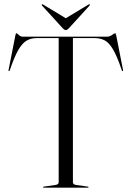

<svg xmlns="http://www.w3.org/2000/svg" viewBox="-20 -870 610 890"><path d="M86 -700H476Q488.5 -700 499.5 -708Q510.5 -716 514 -716Q516.5 -716 518.5 -707L550 -547Q552 -540.5 549 -540.5Q546.5 -540 544.5 -544.5Q523 -608.5 504.2 -640.5Q485.5 -672.5 465 -683Q444.5 -693.5 419.5 -693.5H318V-25Q318 -14.5 334 -12.5L386.5 -5Q390.5 -4.5 390.5 -2.5Q390.5 0 387 0H183Q179.5 0 179.5 -2.5Q179.5 -4.5 183.5 -5L236 -12.5Q252 -14.5 252 -25V-693.5H150.5Q124 -693.5 103.5 -681.8Q83 -670 64.5 -637.8Q46 -605.5 25.5 -544.5Q23.5 -540 21 -540.5Q18 -540.5 20 -547L51.5 -707Q53.5 -716 56 -716Q59 -716 67 -708Q75 -700 86 -700ZM302 -742Q292 -730.5 285 -730.5Q278 -730.5 268 -742L175.5 -843.5Q172 -848 174 -850Q176 -851.5 180.5 -848.5L285 -785.5L389.5 -848.5Q394 -851.5 396 -850Q398 -848 394.5 -843.5Z"/></svg>

Font: Fraunces 144pt S000 Light
Style: Regular
Weight: 300
Version: Version 1.000; ttfautohint (v1.8.3)